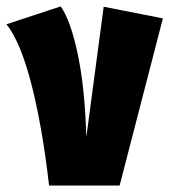

<svg xmlns="http://www.w3.org/2000/svg" viewBox="-40 -574 524 594"><path d="M147.9 -554.2Q178.7 -510.3 200.7 -405.8Q222.7 -301.3 227.1 -149.9L280.8 -553.2L463.9 -517.1L330.1 0H111.8Q91.3 -179.7 57.6 -311.8Q23.9 -443.8 -20 -499Z"/></svg>

Font: Fira Sans Compressed Heavy
Style: Regular
Weight: 900
Width: 1
Designer: Carrois Corporate & Edenspiekermann AG
Foundry: Carrois Corporate GbR & Edenspiekermann AG
Version: Version 4.203;PS 004.203;hotconv 1.0.88;makeotf.lib2.5.64775